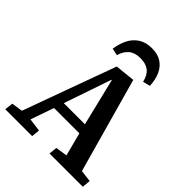

<svg xmlns="http://www.w3.org/2000/svg" viewBox="-255 -1083 1227 1227"><g transform="rotate(45 358.0 -469.5)"><path d="M454 -711 634 -67 714 -57 709 0H408L414 -56L493 -68L452 -226H223L168 -68L257 -56L251 0H8L15 -57L90 -68L319 -697ZM245 -292H436L358 -613H355ZM507 -747Q495 -798 466 -820Q437 -842 388 -842Q339 -842 310 -818Q281 -794 268 -749L220 -759Q227 -809 247 -849.5Q267 -890 304 -914.5Q341 -939 395 -939Q450 -939 484.5 -915.5Q519 -892 536.5 -851.5Q554 -811 556 -759Z"/></g></svg>

Font: Literata 18pt SemiBold
Style: Italic
Weight: 600
Italic angle: -2°
Designer: Latin by Veronika Burian and Jose Scaglione. Greek by Irene Vlachou. Cyrillic by Vera Evstafieva
Foundry: TypeTogether
Version: Version 3.103;gftools[0.9.29]